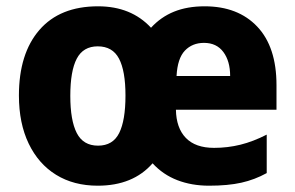

<svg xmlns="http://www.w3.org/2000/svg" viewBox="-20 -579 935 609"><path d="M629 -559Q735 -559 796 -494.5Q857 -430 857 -309V-231H538Q539 -173 569.5 -141.5Q600 -110 659 -110Q702 -110 742.5 -120Q783 -130 826 -152V-30Q788 -9 745.5 0.5Q703 10 643 10Q588 10 542.5 -7.5Q497 -25 464 -61Q402 10 290 10Q214 10 158 -24.5Q102 -59 71 -123.5Q40 -188 40 -276Q40 -409 105 -484Q170 -559 291 -559Q396 -559 459 -491Q490 -525 532 -542Q574 -559 629 -559ZM627 -443Q590 -443 566.5 -418.5Q543 -394 540 -338H710Q710 -385 688.5 -414Q667 -443 627 -443ZM290 -432Q244 -432 223.5 -393Q203 -354 203 -275Q203 -197 223.5 -157Q244 -117 291 -117Q338 -117 358 -157Q378 -197 378 -276Q378 -354 357.5 -393Q337 -432 290 -432Z"/></svg>

Font: Noto Sans Arabic SemCond ExtBd
Style: Regular
Weight: 800
Width: 4
Designer: Monotype Design Team, Nadine Chahine, Nizar Qandah and Khaled Hosny
Foundry: Monotype Imaging Inc.
Version: Version 2.012; ttfautohint (v1.8.4.7-5d5b)